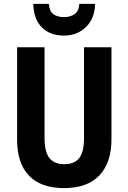

<svg xmlns="http://www.w3.org/2000/svg" viewBox="-20 -957 660 987"><path d="M553 -240Q553 -121 491 -55.5Q429 10 309 10Q191 10 129.5 -53.5Q68 -117 68 -239V-714H209V-249Q209 -175 234.5 -144Q260 -113 310 -113Q363 -113 387.5 -144.5Q412 -176 412 -250V-714H553ZM469 -937Q467 -862 422 -818Q377 -774 308 -774Q238 -774 195.5 -816Q153 -858 151 -937H231Q234 -899 254.5 -884Q275 -869 309 -869Q341 -869 363 -884Q385 -899 388 -937Z"/></svg>

Font: Noto Sans Thai Cond
Style: Bold
Weight: 700
Width: 3
Designer: Monotype Design Team
Foundry: Monotype Imaging Inc.
Version: Version 2.002; ttfautohint (v1.8.4.7-5d5b)